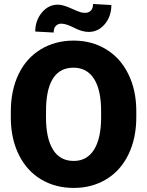

<svg xmlns="http://www.w3.org/2000/svg" viewBox="-20 -922 730 952"><path d="M532.2 -897Q532.2 -841.3 499.8 -802.5Q467.3 -763.7 419.4 -763.7Q387.2 -763.7 347.7 -784.2Q308.1 -804.7 283.7 -804.7Q268.1 -804.7 257.1 -793.9Q246.1 -783.2 246.1 -760.7L154.8 -765.6Q154.8 -819.8 187.3 -859.4Q219.7 -898.9 267.1 -898.9Q291.5 -898.9 331.1 -881.1Q370.6 -863.3 381.1 -860.8Q391.6 -858.4 403.3 -858.4Q418.9 -858.4 430.2 -869.1Q441.4 -879.9 441.4 -902.3ZM655.8 -340.8Q655.8 -236.8 617.2 -156.7Q578.6 -76.7 507.6 -33.4Q436.5 9.8 345.7 9.8Q254.9 9.8 184.6 -32Q114.3 -73.7 75 -151.4Q35.6 -229 33.7 -329.6V-369.6Q33.7 -474.1 72 -554Q110.4 -633.8 181.9 -677.2Q253.4 -720.7 344.7 -720.7Q435.1 -720.7 505.9 -677.7Q576.7 -634.8 616 -555.4Q655.3 -476.1 655.8 -373.5ZM481.4 -370.6Q481.4 -476.6 446 -531.5Q410.6 -586.4 344.7 -586.4Q215.8 -586.4 208.5 -393.1L208 -340.8Q208 -236.3 242.7 -180.2Q277.3 -124 345.7 -124Q410.6 -124 445.8 -179.2Q481 -234.4 481.4 -337.9Z"/></svg>

Font: TypoPRO Roboto
Style: Regular
Weight: 900
Designer: Google
Version: Version 2.136; 2016